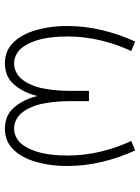

<svg xmlns="http://www.w3.org/2000/svg" viewBox="87 -655 576 790"><g transform="rotate(90 375.0 -260.0)"><path d="M241 8Q220 8 200 1.5Q180 -5 164 -18.5Q148 -32 136 -49.5Q124 -67 116 -86Q108 -105 102.5 -125.5Q97 -146 93.5 -166.5Q90 -187 88.5 -207.5Q87 -228 87 -249Q87 -321 104 -392Q121 -463 151 -528L190 -512Q161 -450 145.5 -383.5Q130 -317 130 -249Q130 -232 131 -215.5Q132 -199 134 -182Q136 -165 139.5 -148.5Q143 -132 148.5 -116Q154 -100 162 -84.5Q170 -69 181.5 -56.5Q193 -44 209 -37Q225 -30 242 -30Q259 -30 275.5 -38Q292 -46 303.5 -59Q315 -72 323 -88Q331 -104 336.5 -121Q342 -138 345 -155Q348 -172 350 -189.5Q352 -207 353 -224.5Q354 -242 354 -260V-338H396V-260Q396 -242 397 -224.5Q398 -207 400 -189.5Q402 -172 405 -155Q408 -138 413.5 -121Q419 -104 427 -88Q435 -72 446.5 -59Q458 -46 474.5 -38Q491 -30 508 -30Q525 -30 541 -37Q557 -44 568.5 -56.5Q580 -69 588 -84.5Q596 -100 601.5 -116Q607 -132 610.5 -148.5Q614 -165 616 -182Q618 -199 619 -215.5Q620 -232 620 -249Q620 -317 604.5 -383.5Q589 -450 560 -512L599 -528Q629 -463 646 -392Q663 -321 663 -249Q663 -228 661.5 -207.5Q660 -187 656.5 -166.5Q653 -146 647.5 -125.5Q642 -105 634 -86Q626 -67 614 -49.5Q602 -32 586 -18.5Q570 -5 550 1.5Q530 8 509 8Q492 8 475 3.5Q458 -1 444 -10.5Q430 -20 419 -33.5Q408 -47 399.5 -62Q391 -77 385 -93Q379 -109 375 -126Q371 -109 365 -93Q359 -77 350.5 -62Q342 -47 331 -33.5Q320 -20 306 -10.5Q292 -1 275 3.5Q258 8 241 8Z"/></g></svg>

Font: Zed Sans Extralight Extended
Style: Regular
Weight: 200
Width: 7
Designer: Belleve Invis
Foundry: Belleve Invis
Version: Version 1.0.0; ttfautohint (v1.8.4)